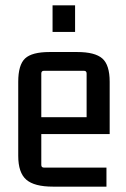

<svg xmlns="http://www.w3.org/2000/svg" viewBox="-20 -691 470 716"><path d="M260 -572H176V-671H260ZM377 5H177Q108 5 78 -21Q48 -47 48 -110V-386Q48 -449 73.5 -473Q99 -497 165 -497H268Q334 -497 361.5 -473Q389 -449 389 -386V-191H134V-76Q134 -66 144 -66H377ZM144 -427Q134 -427 134 -417V-254H303V-417Q303 -427 293 -427Z"/></svg>

Font: Gemunu Libre Medium
Style: Regular
Weight: 500
Designer: Puspanada Ekanayake, Sola Matas, Pathum Egodawatta, Kosala Senevirathne
Foundry: mooniak
Version: Version 1.100